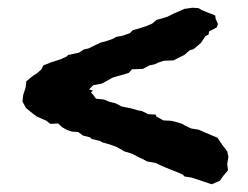

<svg xmlns="http://www.w3.org/2000/svg" viewBox="-20 -491 640 496"><path d="M542 -135 546 -129 554 -117 567 -100 570 -86 567 -67 569 -51 557 -37 548 -24 527 -15 506 -22 494 -26 476 -32 457 -35 452 -40 441 -45 418 -54 406 -59 397 -63 382 -70 360 -74 349 -80 338 -85 321 -94 301 -100 291 -106 280 -112 263 -118 245 -123 238 -127 217 -132 213 -136 194 -141 182 -150 166 -151 154 -155 141 -162 130 -172 110 -171 100 -179 75 -190 63 -199 47 -212 38 -229 40 -246 46 -264 48 -281 65 -295 76 -302 87 -312 92 -322 112 -330 137 -338 152 -345 156 -349 184 -355 196 -363 209 -366 223 -373 240 -381 252 -384 270 -390 281 -396 294 -398 315 -405 323 -413 341 -418 359 -424 373 -430 385 -440 397 -443 413 -448 427 -455 436 -459 456 -468 477 -471 493 -470 501 -465 511 -461 536 -451 537 -443 543 -429 540 -420 520 -410 519 -402 511 -398 499 -380 492 -374 480 -364 470 -361 456 -349 448 -345 428 -335 403 -334 388 -329 380 -325 366 -322 349 -313 321 -312 313 -303 301 -299 279 -293 270 -290 254 -281 243 -275 221 -271 210 -260 220 -257 215 -252 220 -247 228 -236 248 -234 263 -228 279 -224 294 -216 319 -211 336 -206 347 -204 363 -196 382 -195 384 -190 402 -180 422 -179 431 -177 451 -171 457 -167 474 -159 493 -156 509 -149Z"/></svg>

Font: Winky Rough SemiBold
Style: Regular
Weight: 600
Designer: Simon Atzbach
Foundry: typofactur
Version: Version 1.206; ttfautohint (v1.8.4.7-5d5b)